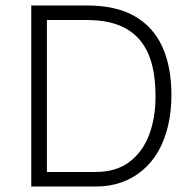

<svg xmlns="http://www.w3.org/2000/svg" viewBox="-20 -680 716 700"><path d="M130 0V-53H328Q403 -53 451.5 -89.5Q500 -126 523.5 -188Q547 -250 547 -328Q547 -400 532 -452Q517 -504 486 -538.5Q455 -573 408 -590Q361 -607 297 -607H130V-660H297Q403 -660 471 -621Q539 -582 572 -509Q605 -436 605 -334Q605 -273 592.5 -220.5Q580 -168 556.5 -127.5Q533 -87 499 -58.5Q465 -30 422.5 -15Q380 0 329 0ZM94 0V-660H151V0Z"/></svg>

Font: Bricolage Grotesque 96pt ExtraBold ExtraLight
Style: Regular
Weight: 250
Version: Version 1.001;gftools[0.9.33.dev8+g029e19f]